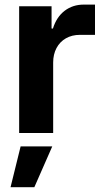

<svg xmlns="http://www.w3.org/2000/svg" viewBox="-20 -573 450 827"><path d="M62.5 -545.9H202.1V-450.2H208Q223.6 -500 258.5 -526.6Q293.5 -553.2 340.8 -553.2H389.2V-422.9H324.7Q290 -422.9 263.9 -408Q237.8 -393.1 223.4 -366Q209 -338.9 209 -303.7V0H62.5ZM68.8 57.6H205.1L127.9 233.4H25.4Z"/></svg>

Font: Inter RS Variable
Style: Regular
Weight: 400
Designer: Rasmus Andersson (customised by Maria Ramos and Noel Pretorius)
Foundry: rsms
Version: Version 3.001;Glyphs 3.2.3 (3260)